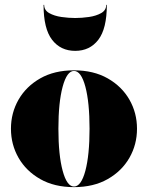

<svg xmlns="http://www.w3.org/2000/svg" viewBox="-20 -759 608 789"><path d="M161.5 -739Q161.5 -717 182.2 -705.2Q203 -693.5 232.5 -689.2Q262 -685 289 -685Q316 -685 345.5 -689.2Q375 -693.5 395.8 -705.2Q416.5 -717 416.5 -739H419Q419 -641 384 -595.5Q349 -550 289 -550Q229 -550 194 -595.5Q159 -641 159 -739ZM25 -230Q25 -295 56.2 -349.5Q87.5 -404 145.5 -437Q203.5 -470 284 -470Q364.5 -470 422.5 -437Q480.5 -404 511.8 -349.5Q543 -295 543 -230Q543 -165 511.8 -110.5Q480.5 -56 422.5 -23Q364.5 10 284 10Q203.5 10 145.5 -23Q87.5 -56 56.2 -110.5Q25 -165 25 -230ZM220 -230Q220 -122 237.5 -57.2Q255 7.5 284 7.5Q313.5 7.5 330.8 -57.2Q348 -122 348 -230Q348 -338 330.8 -402.8Q313.5 -467.5 284 -467.5Q255 -467.5 237.5 -402.8Q220 -338 220 -230Z"/></svg>

Font: Bodoni* 72pt Fatface
Style: Regular
Weight: 900
Version: Version 2.3